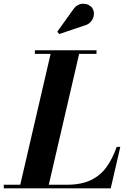

<svg xmlns="http://www.w3.org/2000/svg" viewBox="-68 -1023 703 1043"><path d="M37.5 0 211.5 -750H366.5L192.5 0ZM-47.5 0V-19.5H295Q373.5 -19.5 425.5 -44.5Q477.5 -69.5 510.6 -115.5Q543.8 -161.5 565.8 -225H585.5L533.5 0ZM121.5 -730.5V-750H456.3V-730.5ZM253.5 -838 243.3 -851 329 -970.5Q340.5 -988 355.4 -995.5Q370.3 -1003 385.6 -1002.6Q401 -1002.3 413.8 -995.8Q426.5 -989.3 433.3 -979Q444 -963 442 -942.9Q440 -922.7 426.5 -906.2Q413 -889.7 389 -883.7Z"/></svg>

Font: Bodoni Moda
Style: Italic
Weight: 400
Italic angle: -13°
Designer: Owen Earl
Foundry: indestructible type
Version: Version 2.005